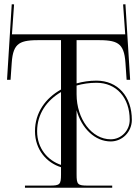

<svg xmlns="http://www.w3.org/2000/svg" viewBox="-20 -880 643 900"><path d="M97 0H506V-10H392C344 -10 339 -15 339 -63V-363.2C362.6 -278 425.4 -217 499 -217C553.6 -217 598 -262.2 598 -318C598 -428.4 531.6 -502 432 -502C399 -502 367 -497 339 -489V-603V-692H432C528 -692 561.4 -682 568 -586L573.5 -506H590L568 -860L557 -859.4L567 -719H36L46 -859.4L35 -860L13 -506H29.5L35 -586C41.6 -682 75 -692 171 -692H266V-460.4C193.6 -420 144 -352.4 144 -265C144 -177.4 200.1 -116.2 266 -96.2V-63C266 -15 261 -10 213 -10H97ZM339 -479C367 -487 399 -492 432 -492C525.6 -492 588 -422.4 588 -318C588 -267.8 548.1 -227 499 -227C410.7 -227 339 -321.5 339 -438ZM266 -107.1C205 -127.2 154 -183.4 154 -265C154 -345.7 199.1 -409.5 266 -448.5Z"/></svg>

Font: FoglihtenNo04
Style: Regular
Weight: 500
Designer: gluk (gluksza@wp.pl)
Foundry: gluk (gluksza@wp.pl)
Version: Version 0.70